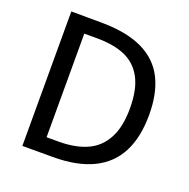

<svg xmlns="http://www.w3.org/2000/svg" viewBox="-128 -847 957 970"><g transform="rotate(20 350.5 -361.5)"><path d="M103.2 -723Q133.7 -722.7 181.7 -722.5Q229.8 -722.4 265.6 -722Q396.7 -720 479.9 -679Q563.1 -638.1 602.3 -559.8Q641.5 -481.5 641.5 -365.9Q641.5 -245.7 599.6 -164.4Q557.8 -83.1 472.3 -41.6Q386.9 0 256.5 0H93.1V-723ZM193.1 -83H256.9Q347.1 -83 409.6 -111.1Q472.1 -139.2 505.6 -201.6Q539.1 -263.9 539.1 -364.5Q539.1 -464.8 506.7 -525.7Q474.2 -586.6 413.2 -613.3Q352.2 -640 260.6 -640H193.1Z"/></g></svg>

Font: Public Sans VF
Style: Regular
Weight: 400
Designer: Pablo Impallari, Rodrigo Fuenzalida (Modified by Dan O. Williams and USWDS)
Version: Version 1.003